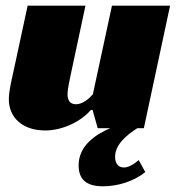

<svg xmlns="http://www.w3.org/2000/svg" viewBox="-20 -450 625 674"><path d="M306 -119C294 -105 271 -84 247 -84C224 -84 217 -100 217 -120C217 -135 225 -174 230 -196L280 -430H77L35 -235C26 -191 11 -135 11 -102C11 -37 59 8 139 8C199 8 264 -23 299 -64H305L323 0H367C315 22 256 62 256 130C256 180 283 204 342 204C392 204 450 187 490 154L467 112C443 132 427 138 415 138C398 138 384 127 384 100C384 57 426 23 462 0H485L577 -430H373Z"/></svg>

Font: Racing Sans One
Style: Regular
Weight: 400
Designer: Pablo Impallari, Rodrigo Fuenzalida
Foundry: Pablo Impallari, Rodrigo Fuenzalida
Version: Version 1.001